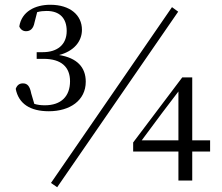

<svg xmlns="http://www.w3.org/2000/svg" viewBox="-20 -758 931 806"><path d="M220 28 728 -709 702 -728 194 10ZM185 -291C273 -291 340 -336 340 -415C340 -476 303 -515 228 -527C290 -543 324 -584 324 -633C324 -694 275 -738 191 -738C128 -738 71 -710 61 -647C66 -634 77 -627 89 -627C107 -627 120 -637 125 -664L136 -707C150 -711 163 -712 176 -712C230 -712 260 -682 260 -628C260 -570 220 -539 160 -539H134V-511H163C238 -511 274 -476 274 -417C274 -354 237 -316 168 -316C151 -316 137 -318 124 -322L111 -366C105 -398 94 -408 76 -408C63 -408 52 -402 46 -385C58 -323 106 -291 185 -291ZM729 0H787V-122H862V-169H787V-433H745L539 -160V-122H729ZM575 -169 659 -282 729 -374V-169Z"/></svg>

Font: Harano Aji Mincho
Style: Regular
Weight: 400
Foundry: Masamichi Hosoda
Version: HaranoAjiMincho-Regular version 20230610;ttx 4.39.4